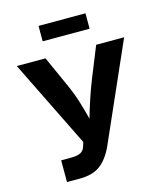

<svg xmlns="http://www.w3.org/2000/svg" viewBox="-132 -1019 957 1117"><g transform="rotate(-15 347.0 -460.0)"><path d="M131.3 0V-130.9H191.4Q229 -130.9 248.5 -141.1Q268.1 -151.4 274.9 -174.3L283.2 -200.7L23.9 -727.5H196.8L277.8 -547.4Q306.2 -484.9 323.5 -428.2Q340.8 -371.6 353 -322.3Q366.7 -370.1 385.3 -427Q403.8 -483.9 429.2 -547.4L502 -727.5H670.4L411.6 -141.1Q380.4 -71.8 334.5 -35.9Q288.6 0 207.5 0ZM489.3 -920.4V-827.6H206.5V-920.4Z"/></g></svg>

Font: Inter-Bold
Style: Bold
Weight: 700
Designer: Rasmus Andersson
Foundry: rsms
Version: Version 4.000;git-a52131595